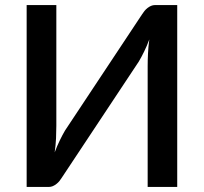

<svg xmlns="http://www.w3.org/2000/svg" viewBox="-20 -740 808 760"><path d="M542.5 -683.5 237.5 -223.5C230.8 -212.2 223.9 -199.2 216.8 -184.5C209.6 -169.8 202.8 -154 196.5 -137C199.2 -156.3 200.9 -174.8 201.8 -192.2C202.6 -209.8 203 -226.5 203 -242.5V-720H85.5V0H173C178.7 0 184 -1.1 189 -3.2C194 -5.4 198.8 -8.2 203.3 -11.8C207.8 -15.2 211.8 -19.2 215.3 -23.5C218.8 -27.8 221.8 -32.2 224.5 -36.5L529.5 -496.5C536.2 -507.8 543.2 -520.9 550.5 -535.8C557.8 -550.6 564.7 -566.7 571 -584C568.3 -564 566.6 -545.3 565.8 -528C564.9 -510.7 564.5 -494 564.5 -478V0H681.5V-720H594C588.3 -720 583 -718.9 578 -716.8C573 -714.6 568.3 -711.8 563.8 -708.3C559.3 -704.8 555.3 -700.8 551.8 -696.5C548.3 -692.2 545.2 -687.8 542.5 -683.5Z"/></svg>

Font: Lato Semibold
Style: Regular
Weight: 600
Designer: Lukasz Dziedzic
Foundry: tyPoland Lukasz Dziedzic
Version: Version 2.006; 2014-01-15